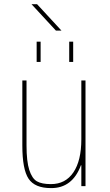

<svg xmlns="http://www.w3.org/2000/svg" viewBox="-20 -915 540 944"><path d="M160.2 -610.4V-710H179.7V-610.4ZM320.3 -610.4V-710H339.8V-610.4ZM254.9 -764.6 134.8 -894.5H162.1L282.2 -764.6ZM377.9 -102.5Q335.9 10.7 230.5 9.8Q151.4 9.8 120.6 -36.1Q89.8 -82 89.8 -200.2V-519.5H110.4V-200.2Q110.4 -121.1 124 -79.1Q137.7 -37.1 161.6 -23.4Q185.5 -9.8 230.5 -9.8Q301.8 -9.8 340.8 -67.4Q379.9 -125 379.9 -230.5V-519.5H400.4V0H379.9V-102.5Z"/></svg>

Font: Mgen+ 1m thin
Style: Regular
Weight: 100
Designer: [Source Han Sans]
Ryoko NISHIZUKA  (kana & ideographs); Paul D. Hunt (Latin, Greek & Cyrillic); Wenlong ZHANG  (bopomofo
Version: Version 1.059.20150602